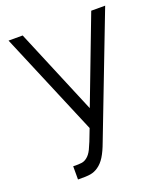

<svg xmlns="http://www.w3.org/2000/svg" viewBox="-147 -661 866 1010"><g transform="rotate(-20 286.0 -156.0)"><path d="M561.5 -561.5 303 110.5Q286.5 155.5 268.8 184Q251 212.5 228 228Q208 242 185 246Q162.5 250 114.5 249V175Q146 176 162 173.5Q177.5 171.5 191.5 160.5Q208.5 148 221.5 121.5Q228 108.5 238.8 82Q249.5 55.5 264.5 15.5L21 -562.5H100L301 -82.5L483.5 -561.5Z"/></g></svg>

Font: Russisch Sans
Style: Regular
Weight: 400
Designer: Michael Sharanda (font) & Cristiano Sobral (main changes)
Foundry: Michael Sharanda
Version: Version 2.00;October 25, 2020;FontCreator 13.0.0.2681 64-bit